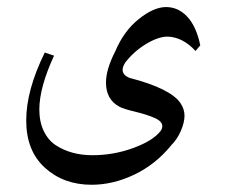

<svg xmlns="http://www.w3.org/2000/svg" viewBox="-20 -299 632 536"><path d="M105 -152.3 130.9 -143.6Q89.8 -54.7 89.8 6.8Q89.8 41 102.1 66.7Q114.3 92.3 135.7 106.4Q178.7 134.3 237.8 134.3Q296.9 134.3 351.8 114.3Q406.7 94.2 428.2 66.9Q433.1 60.1 433.1 53.2Q433.1 39.6 411.1 30Q389.2 20.5 356.7 12.7Q324.2 4.9 313.5 -1Q275.9 -21 275.9 -68.4Q275.9 -105.5 301.8 -155.8Q325.7 -212.4 367.4 -245.8Q409.2 -279.3 443.6 -279.3Q478 -279.3 503.2 -252Q528.3 -224.6 539.1 -172.4L525.9 -156.7Q490.2 -195.3 448.2 -196.8Q421.9 -196.8 387.9 -176.3Q354 -155.8 330.1 -125Q322.3 -113.3 322.3 -104Q322.3 -89.4 341.8 -81.5Q455.1 -52.2 483.4 -11.7Q495.1 5.4 495.1 23.9Q495.1 42.5 485.1 65.9Q475.1 89.4 458.5 106Q415 159.7 355.5 188.2Q295.9 216.8 235.8 216.8Q157.7 216.8 105.5 169.4Q53.2 122.1 53.2 37.4Q53.2 -47.4 105 -152.3Z"/></svg>

Font: Farbod
Style: Regular
Weight: 400
Designer: Mohammad Saleh Souzanchi
Foundry: http://font-store.ir
Version: Version:3.2.5;RFB:1.2.5;Building:2016-06-12 13:21:07.028780